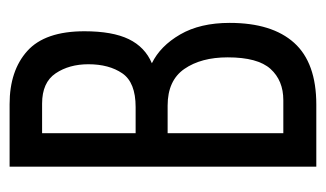

<svg xmlns="http://www.w3.org/2000/svg" viewBox="-156 -506 663 390"><g transform="rotate(-90 175.0 -311.5)"><path d="M31 0V-623H158Q226 -623 266 -587Q306 -551 306 -471Q306 -414 290 -381Q274 -348 241 -334Q276 -317 299.5 -276.5Q323 -236 323 -176Q323 -90 282.5 -45Q242 0 157 0ZM99 -367H152Q202 -367 220.5 -394Q239 -421 239 -463Q239 -502 220.5 -529.5Q202 -557 159 -557H99ZM99 -67H166Q206 -67 229.5 -93Q253 -119 253 -180Q253 -234 229.5 -268Q206 -302 155 -302H99Z"/></g></svg>

Font: Inconsolata ExtraCondensed Medium
Style: Regular
Weight: 500
Width: 2
Monospace: yes
Designer: Raph Levien, Cyreal, Brenton Simpson
Foundry: Raph Levien, Cyreal, Google
Version: Version 3.001; ttfautohint (v1.8.2.53-6de2)